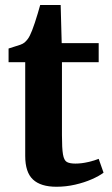

<svg xmlns="http://www.w3.org/2000/svg" viewBox="-20 -720 436 750"><path d="M200.5 9.5Q139 9.5 108.8 -18.8Q78.5 -47 78.5 -111V-477H13.5V-530.5Q25 -534.5 37 -538Q49 -541.5 59.5 -545.2Q70 -549 76.5 -554.5Q83 -560.5 88 -567Q93 -573.5 97 -582Q101 -590.5 105.5 -601.5Q110.5 -614 116.2 -631.5Q122 -649 127.5 -667.5Q133 -686 137 -700.5H217L221 -551.5H365.5V-477H222V-192Q222 -140.5 226 -117Q230 -93.5 241.2 -87.2Q252.5 -81 274.5 -81Q298.5 -81 324.2 -87Q350 -93 365.5 -99.5L384.5 -45.5Q367.5 -32.5 338.5 -19.8Q309.5 -7 273.8 1.2Q238 9.5 200.5 9.5Z"/></svg>

Font: Merriweather 28pt
Style: Bold
Weight: 700
Version: Version 2.100